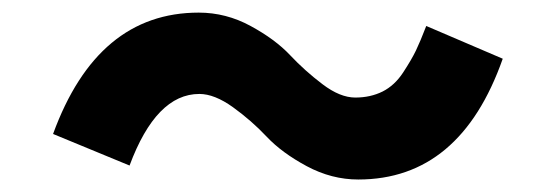

<svg xmlns="http://www.w3.org/2000/svg" viewBox="-20 -533 894 309"><path d="M65.4 -317.4Q136.7 -512.7 299.8 -512.7Q343.8 -512.7 383.3 -491.2Q422.9 -469.7 446.8 -444.3Q470.7 -418.9 499 -397.5Q527.3 -376 551.8 -376Q576.2 -376 595.7 -385.7Q615.2 -395.5 628.9 -416.5Q642.6 -437.5 649.4 -451.7Q656.2 -465.8 666 -491.2L789.1 -438.5Q720.7 -244.1 556.6 -244.1Q513.7 -244.1 473.6 -265.6Q433.6 -287.1 409.2 -313Q384.8 -338.9 355 -360.4Q325.2 -381.8 300.8 -381.8Q231.4 -381.8 188.5 -266.6Z"/></svg>

Font: Gothic A1 ExtraBold
Style: Regular
Weight: 800
Designer: HanYang I&C Co.,Ltd.
Foundry: HanYang I&C Co.,Ltd.
Version: Version 2.50